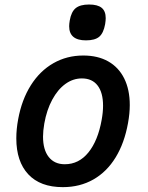

<svg xmlns="http://www.w3.org/2000/svg" viewBox="-20 -800 640 830"><path d="M50.5 -202Q50.5 -241.5 58.5 -284.5Q74 -369 113.2 -431.2Q152.5 -493.5 210.8 -526.8Q269 -560 340 -560Q403 -560 448 -534.5Q493 -509 517 -460.8Q541 -412.5 541 -346Q541 -310 533.5 -268.5Q518 -182 480 -119.8Q442 -57.5 383.8 -24.2Q325.5 9 251.5 9Q154 9 102.2 -46.5Q50.5 -102 50.5 -202ZM419.5 -282Q425.5 -315 425.5 -343Q425.5 -399.5 402 -430.2Q378.5 -461 334 -461Q295.5 -461 262.5 -437Q229.5 -413 205.8 -369Q182 -325 171.5 -266Q166 -234 166 -209.5Q166 -152.5 190.8 -121.2Q215.5 -90 260 -90Q321 -90 362.2 -141Q403.5 -192 419.5 -282ZM279 -686.5Q279 -696.5 281.5 -711.5Q288 -749 307.2 -764.8Q326.5 -780.5 365 -780.5Q402 -780.5 419.5 -766.2Q437 -752 437 -721.5Q437 -711.5 434.5 -695.5Q427.5 -657 409 -641.2Q390.5 -625.5 351.5 -625.5Q279 -625.5 279 -686.5Z"/></svg>

Font: JuliaMono SemiBoldItalic
Style: Regular
Weight: 600
Italic angle: -9°
Monospace: yes
Designer: cormullion
Foundry: corm
Version: Version 0.049; ttfautohint (v1.8.4)